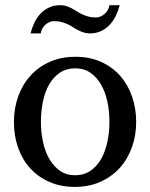

<svg xmlns="http://www.w3.org/2000/svg" viewBox="-20 -715 584 747"><path d="M405.8 -241.2Q405.8 -282.2 397.7 -319.8Q389.6 -357.4 373 -386.2Q356.4 -415 331.5 -432.1Q306.6 -449.2 272.9 -449.2Q238.3 -449.2 212.9 -432.1Q187.5 -415 171.1 -386.2Q154.8 -357.4 147 -319.8Q139.2 -282.2 139.2 -241.2Q139.2 -200.7 147.2 -163.1Q155.3 -125.5 171.9 -96.7Q188.5 -67.9 213.4 -50.5Q238.3 -33.2 272 -33.2Q306.2 -33.2 331.5 -50.3Q356.9 -67.4 373.3 -96.2Q389.6 -125 397.7 -162.6Q405.8 -200.2 405.8 -241.2ZM509.8 -240.2Q509.8 -187 492.9 -140.9Q476.1 -94.7 445.1 -60.8Q414.1 -26.9 369.9 -7.3Q325.7 12.2 271 12.2Q216.3 12.2 172.4 -7.1Q128.4 -26.4 97.7 -60.1Q66.9 -93.8 50.5 -139.9Q34.2 -186 34.2 -240.2Q34.2 -293.5 50.8 -339.8Q67.4 -386.2 98.6 -420.7Q129.9 -455.1 174.1 -474.6Q218.3 -494.1 273.9 -494.1Q329.6 -494.1 373.5 -474.1Q417.5 -454.1 447.8 -419.7Q478 -385.3 493.9 -339.1Q509.8 -293 509.8 -240.2ZM445.8 -694.8Q439.9 -672.9 430.2 -652.8Q420.4 -632.8 406.2 -617.9Q392.1 -603 373 -594Q354 -585 329.6 -585Q316.4 -585 305.4 -588.6Q294.4 -592.3 284.4 -597.4Q274.4 -602.5 264.6 -608.9Q254.9 -615.2 243.9 -620.4Q232.9 -625.5 219.7 -629.2Q206.5 -632.8 190.4 -632.8Q180.2 -632.8 171.4 -628.7Q162.6 -624.5 155.5 -617.9Q148.4 -611.3 144 -602.5Q139.6 -593.8 138.7 -585H98.6Q104.5 -606.9 114 -627Q123.5 -647 137.9 -662.1Q152.3 -677.2 171.4 -686Q190.4 -694.8 214.8 -694.8Q228 -694.8 238.8 -691.2Q249.5 -687.5 259.5 -682.4Q269.5 -677.2 279.1 -670.9Q288.6 -664.6 299.6 -659.4Q310.5 -654.3 323.5 -650.6Q336.4 -647 352.5 -647Q362.8 -647 371.8 -651.1Q380.9 -655.3 388.2 -661.9Q395.5 -668.5 400.1 -677.2Q404.8 -686 405.8 -694.8Z"/></svg>

Font: BabelStone Ogham Pictish
Style: Bold Italic
Weight: 700
Italic angle: -30°
Designer: Andrew West
Foundry: BabelStone
Version: Version 1.02 March 14, 2022